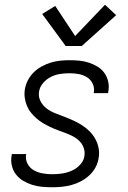

<svg xmlns="http://www.w3.org/2000/svg" viewBox="-20 -782 540 810"><path d="M201 8Q179 8 157 6Q135 4 115 -2.5Q95 -9 77.5 -19.5Q60 -30 47.5 -46Q35 -62 30 -83Q25 -104 29 -126Q29 -128 29.5 -129.5Q30 -131 30 -132H91Q91 -131 90.5 -130.5Q90 -130 90 -129Q87 -108 96.5 -90.5Q106 -73 123 -63.5Q140 -54 160 -50.5Q180 -47 201 -47Q221 -47 241.5 -50Q262 -53 282 -61.5Q302 -70 317.5 -86.5Q333 -103 336 -123Q339 -142 333 -158.5Q327 -175 315 -187Q303 -199 287.5 -207Q272 -215 256 -221Q240 -227 223.5 -233Q207 -239 191.5 -246.5Q176 -254 161.5 -262.5Q147 -271 134 -282.5Q121 -294 110.5 -307Q100 -320 93.5 -336Q87 -352 84.5 -369.5Q82 -387 85 -406Q88 -425 98 -444Q108 -463 123 -477.5Q138 -492 156.5 -502Q175 -512 194.5 -518Q214 -524 233.5 -526Q253 -528 273 -528Q294 -528 315 -526Q336 -524 355.5 -517.5Q375 -511 392 -500.5Q409 -490 420.5 -474Q432 -458 436.5 -437.5Q441 -417 437 -396Q437 -394 436.5 -392.5Q436 -391 436 -389H375Q375 -390 375.5 -391Q376 -392 376 -393Q379 -413 370.5 -430Q362 -447 346.5 -456.5Q331 -466 312 -469.5Q293 -473 273 -473Q254 -473 234 -470Q214 -467 195.5 -458Q177 -449 162.5 -432.5Q148 -416 145 -397Q141 -375 150.5 -356Q160 -337 176.5 -324.5Q193 -312 212.5 -304.5Q232 -297 251.5 -289.5Q271 -282 289.5 -273.5Q308 -265 325.5 -254Q343 -243 357.5 -228.5Q372 -214 382 -196Q392 -178 396 -157Q400 -136 396 -115Q393 -94 382.5 -75Q372 -56 356 -41.5Q340 -27 321 -17Q302 -7 281.5 -1.5Q261 4 241 6Q221 8 201 8ZM257 -588 158 -723 213 -757 297 -630 423 -762 470 -718 325 -588Z"/></svg>

Font: Iosevka SS04 Light Oblique
Style: Regular
Weight: 300
Italic angle: -9°
Monospace: yes
Designer: Belleve Invis
Foundry: Belleve Invis
Version: Version 19.0.0; ttfautohint (v1.8.4)